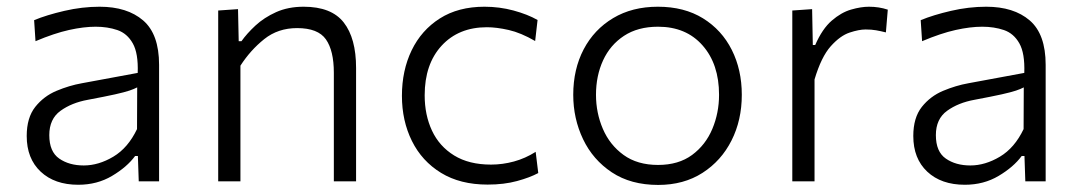

<svg xmlns="http://www.w3.org/2000/svg" viewBox="-20 -526 3132 557"><path d="M207 10Q138.5 10 98 -28Q57.5 -66 57.5 -131.5Q57.5 -184.5 82.2 -215.8Q107 -247 144 -262.5Q181 -278 217.5 -284.5L379.5 -314.5Q381.5 -371.5 365.2 -400.2Q349 -429 320.5 -438.8Q292 -448.5 257.5 -448.5Q223 -448.5 180.2 -439Q137.5 -429.5 83 -406.5L79 -467.5Q115 -482.5 166.8 -494.5Q218.5 -506.5 269 -506.5Q349 -506.5 395.2 -466.8Q441.5 -427 441.5 -338V0H382.5L380 -73.5H372Q348.5 -41.5 305.2 -15.8Q262 10 207 10ZM223 -46Q266 -46 308.8 -71.5Q351.5 -97 377.5 -151.5L378 -272.5Q369.5 -268 355.5 -263.2Q341.5 -258.5 313.5 -252.2Q285.5 -246 235 -236.5Q188 -228 155.5 -204.5Q123 -181 123 -134Q123 -86 151.8 -66Q180.5 -46 223 -46Z M613 0V-495.5L670.5 -499.5L672.5 -406.5H680.5Q696 -428.5 721 -451.8Q746 -475 781 -490.8Q816 -506.5 861 -506.5Q941.5 -506.5 977.2 -460.8Q1013 -415 1013 -329V0H948.5V-315Q948.5 -379 925.5 -411.8Q902.5 -444.5 842 -444.5Q786.5 -444.5 746.5 -412.5Q706.5 -380.5 677.5 -335.5V0Z M1394.5 9.5Q1315 9.5 1259.5 -24.5Q1204 -58.5 1175 -117Q1146 -175.5 1146 -248Q1146 -321.5 1174.2 -380Q1202.5 -438.5 1256 -472.5Q1309.5 -506.5 1385.5 -506.5Q1429 -506.5 1469.8 -495.5Q1510.5 -484.5 1539.5 -468L1532.5 -407Q1491 -431 1455.8 -439Q1420.5 -447 1392.5 -447Q1310.5 -447 1261.2 -393.5Q1212 -340 1212 -249.5Q1212 -192.5 1233.2 -147Q1254.5 -101.5 1297.5 -75Q1340.5 -48.5 1404.5 -48.5Q1438 -48.5 1471 -57.5Q1504 -66.5 1534 -85.5L1541.5 -24Q1517.5 -11 1480 -0.8Q1442.5 9.5 1394.5 9.5Z M1889.5 10.5Q1810 10.5 1755 -26Q1700 -62.5 1671.5 -122.2Q1643 -182 1643 -251Q1643 -325 1673.2 -382.8Q1703.5 -440.5 1758.8 -473.5Q1814 -506.5 1888.5 -506.5Q1965 -506.5 2019.5 -472.8Q2074 -439 2103 -381.2Q2132 -323.5 2132 -251Q2132 -177.5 2102.2 -118.5Q2072.5 -59.5 2018 -24.5Q1963.5 10.5 1889.5 10.5ZM1889 -47.5Q1948.5 -47.5 1987.8 -76.5Q2027 -105.5 2046.5 -152Q2066 -198.5 2066 -251Q2066 -340 2018.2 -394.2Q1970.5 -448.5 1889 -448.5Q1830.5 -448.5 1790.2 -422Q1750 -395.5 1729.5 -350.8Q1709 -306 1709 -251Q1709 -198.5 1729 -152Q1749 -105.5 1789 -76.5Q1829 -47.5 1889 -47.5Z M2278.5 0V-495.5L2336 -499.5L2338 -395.5H2345Q2365.5 -442.5 2393 -466.2Q2420.5 -490 2449 -498.2Q2477.5 -506.5 2501 -506.5Q2530 -506.5 2555.5 -498L2550 -432Q2534 -436 2521.2 -438.2Q2508.5 -440.5 2491 -440.5Q2472 -440.5 2444.8 -431.5Q2417.5 -422.5 2390 -391.8Q2362.5 -361 2343 -295.5V0Z M2779 10Q2710.5 10 2670 -28Q2629.5 -66 2629.5 -131.5Q2629.5 -184.5 2654.2 -215.8Q2679 -247 2716 -262.5Q2753 -278 2789.5 -284.5L2951.5 -314.5Q2953.5 -371.5 2937.2 -400.2Q2921 -429 2892.5 -438.8Q2864 -448.5 2829.5 -448.5Q2795 -448.5 2752.2 -439Q2709.5 -429.5 2655 -406.5L2651 -467.5Q2687 -482.5 2738.8 -494.5Q2790.5 -506.5 2841 -506.5Q2921 -506.5 2967.2 -466.8Q3013.5 -427 3013.5 -338V0H2954.5L2952 -73.5H2944Q2920.5 -41.5 2877.2 -15.8Q2834 10 2779 10ZM2795 -46Q2838 -46 2880.8 -71.5Q2923.5 -97 2949.5 -151.5L2950 -272.5Q2941.5 -268 2927.5 -263.2Q2913.5 -258.5 2885.5 -252.2Q2857.5 -246 2807 -236.5Q2760 -228 2727.5 -204.5Q2695 -181 2695 -134Q2695 -86 2723.8 -66Q2752.5 -46 2795 -46Z"/></svg>

Font: Commissioner Light
Style: Regular
Weight: 300
Designer: Kostas Bartsokas
Foundry: Kostas Bartsokas
Version: Version 1.000; ttfautohint (v1.8.3)